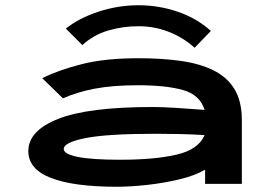

<svg xmlns="http://www.w3.org/2000/svg" viewBox="-20 -701 1040 732"><path d="M425 11Q261 11 174.5 -22.5Q88 -56 88 -125Q88 -203 202.5 -248Q317 -293 561 -293Q602 -293 654.5 -289.5Q707 -286 760 -282Q742 -340 677 -358Q612 -376 506 -376Q410 -376 341.5 -363Q273 -350 220 -326L141 -403Q206 -435 294 -457Q382 -479 508 -479Q596 -479 668 -469Q740 -459 792.5 -433.5Q845 -408 873.5 -362Q902 -316 902 -243V0H762V-54Q722 -31 663 -17Q604 -3 541 4Q478 11 425 11ZM223 -133Q223 -114 275.5 -103Q328 -92 438 -92Q570 -92 653.5 -111.5Q737 -131 760 -186Q712 -189 662.5 -190Q613 -191 573 -191Q389 -191 306 -174.5Q223 -158 223 -133ZM294 -529 231 -592Q281 -632 355.5 -656.5Q430 -681 508 -681Q586 -681 658.5 -656Q731 -631 784 -583L722 -519Q677 -559 622.5 -580Q568 -601 508 -601Q448 -601 392 -584.5Q336 -568 294 -529Z"/></svg>

Font: Inconsolata UltraExpanded ExtraBold
Style: Regular
Weight: 800
Width: 9
Monospace: yes
Designer: Raph Levien, Cyreal, Brenton Simpson
Foundry: Raph Levien, Cyreal, Google
Version: Version 3.001; ttfautohint (v1.8.2.53-6de2)